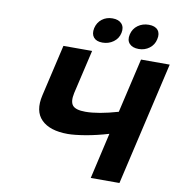

<svg xmlns="http://www.w3.org/2000/svg" viewBox="-96 -1006 1026 1094"><g transform="rotate(10 416.5 -458.5)"><path d="M325 -460Q314 -409 332 -387.5Q350 -366 406 -366Q480 -366 594 -399L667 -714H833L668 0H502L563 -266Q496 -246 433 -235Q367 -224 329 -224Q225 -224 176 -273Q127 -322 149 -416L218 -714H384ZM433 -771Q398 -771 382 -790.5Q366 -810 373 -844Q381 -878 406.5 -897.5Q432 -917 467 -917Q503 -917 520.5 -897Q538 -877 531 -844Q524 -811 496.5 -791Q469 -771 433 -771ZM738 -844Q731 -811 704.5 -791Q678 -771 643 -771Q607 -771 589 -790.5Q571 -810 579 -844Q587 -878 614 -897.5Q641 -917 677 -917Q713 -917 729.5 -897.5Q746 -878 738 -844Z"/></g></svg>

Font: Passageway
Style: BdIt
Weight: 700
Foundry: Ascender Corporation
Version: Version 1.11